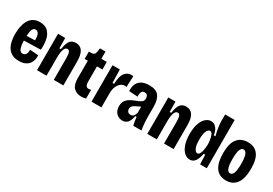

<svg xmlns="http://www.w3.org/2000/svg" viewBox="27 -1548 3422 2411"><g transform="rotate(30 1738.0 -343.0)"><path d="M240 14Q179 14 138.5 -8Q98 -30 74.5 -68Q51 -106 41 -155Q31 -204 31 -259Q31 -311 40.5 -361Q50 -411 72 -452Q94 -493 132.5 -517.5Q171 -542 230 -542Q304 -542 346 -502Q388 -462 402.5 -395.5Q417 -329 410 -247L168 -240Q170 -167 185 -128Q200 -89 236 -89Q262 -89 278.5 -111Q295 -133 293 -179L416 -170Q419 -143 413 -111.5Q407 -80 388 -51.5Q369 -23 333 -4.5Q297 14 240 14ZM229 -434Q200 -434 185.5 -403.5Q171 -373 168 -308L288 -312Q289 -380 272 -407Q255 -434 229 -434Z M497 0V-528H601L603 -379H625Q638 -469 667.5 -505.5Q697 -542 750 -542Q816 -542 847.5 -492.5Q879 -443 879 -347V0H740V-317Q740 -372 729.5 -397.5Q719 -423 697 -423Q667 -423 651.5 -383.5Q636 -344 635 -270V0Z M1146 10Q1072 10 1031 -32.5Q990 -75 990 -166V-422H944V-528H968Q1001 -528 1016 -538Q1031 -548 1036 -574L1045 -633H1125V-528H1204V-418H1125V-193Q1125 -156 1137.5 -138.5Q1150 -121 1171 -121Q1179 -121 1188 -122.5Q1197 -124 1209 -126V0Q1193 4 1179 7Q1165 10 1146 10Z M1287 0V-528H1393L1398 -336H1421Q1424 -448 1461 -495Q1498 -542 1553 -542Q1560 -542 1567.5 -541Q1575 -540 1582 -537L1575 -380Q1563 -383 1549 -383Q1521 -383 1494.5 -363.5Q1468 -344 1450 -305.5Q1432 -267 1431 -210V0Z M1741 13Q1708 13 1679 -2.5Q1650 -18 1632 -49Q1614 -80 1614 -126Q1614 -176 1636.5 -207Q1659 -238 1694.5 -257Q1730 -276 1769 -291Q1809 -306 1834.5 -322.5Q1860 -339 1860 -377Q1860 -401 1848 -418.5Q1836 -436 1809 -436Q1777 -436 1765 -411Q1753 -386 1757 -344L1631 -351Q1626 -406 1643.5 -449Q1661 -492 1703.5 -517Q1746 -542 1817 -542Q1916 -542 1955.5 -489Q1995 -436 1995 -334V-183Q1995 -157 1997 -123.5Q1999 -90 2003 -57Q2007 -24 2011 0H1893Q1884 -33 1880 -60Q1876 -87 1873 -118H1854Q1832 13 1741 13ZM1793 -101Q1821 -101 1836 -120Q1851 -139 1859 -167V-258Q1833 -244 1805 -232Q1777 -220 1758 -203Q1739 -186 1739 -156Q1739 -130 1754.5 -115.5Q1770 -101 1793 -101Z M2096 0V-528H2200L2202 -379H2224Q2237 -469 2266.5 -505.5Q2296 -542 2349 -542Q2415 -542 2446.5 -492.5Q2478 -443 2478 -347V0H2339V-317Q2339 -372 2328.5 -397.5Q2318 -423 2296 -423Q2266 -423 2250.5 -383.5Q2235 -344 2234 -270V0Z M2717 14Q2674 14 2637.5 -18.5Q2601 -51 2579 -114Q2557 -177 2557 -267Q2557 -358 2579 -418.5Q2601 -479 2636.5 -509.5Q2672 -540 2713 -540Q2758 -540 2789 -502.5Q2820 -465 2829 -401H2852Q2835 -471 2828 -519.5Q2821 -568 2821 -596V-700H2959V0H2862L2857 -137H2834Q2828 -101 2815 -66.5Q2802 -32 2778.5 -9Q2755 14 2717 14ZM2760 -102Q2778 -102 2790 -119.5Q2802 -137 2808.5 -163Q2815 -189 2818 -215.5Q2821 -242 2821 -260V-273Q2821 -283 2818.5 -308Q2816 -333 2809.5 -360.5Q2803 -388 2791 -408Q2779 -428 2760 -428Q2737 -428 2717 -390Q2697 -352 2697 -266Q2697 -178 2717 -140Q2737 -102 2760 -102Z M3242 14Q3140 14 3090.5 -59.5Q3041 -133 3041 -268Q3041 -409 3094 -475.5Q3147 -542 3245 -542Q3344 -542 3394 -476Q3444 -410 3444 -273Q3444 -126 3391 -56Q3338 14 3242 14ZM3243 -90Q3275 -90 3290.5 -131.5Q3306 -173 3306 -261Q3306 -351 3290 -393.5Q3274 -436 3242 -436Q3212 -436 3196 -395Q3180 -354 3180 -261Q3180 -173 3195.5 -131.5Q3211 -90 3243 -90Z"/></g></svg>

Font: Bricolage Grotesque 12pt Condensed Bricolage Grotesque 10pt Condensed Regular
Style: Bold
Weight: 700
Width: 3
Designer: Mathieu Triay
Foundry: Atelier Triay
Version: Version 1.001; ttfautohint (v1.8.4.7-5d5b);gftools[0.9.33.de